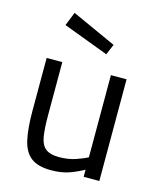

<svg xmlns="http://www.w3.org/2000/svg" viewBox="-113 -822 757 912"><g transform="rotate(15 266.0 -365.5)"><path d="M224 10Q160 10 126 -16Q92 -42 79.5 -97Q67 -152 67 -239V-500H144V-239Q144 -173 150.5 -134Q157 -95 179 -77.5Q201 -60 245 -60Q289 -60 325 -72Q361 -84 383 -96V-500H460V0H383V-35Q351 -17 313.5 -3.5Q276 10 224 10ZM336 -590 113 -674 140 -741 358 -642Z"/></g></svg>

Font: Cairo Play
Style: Regular
Weight: 400
Designer: Mohamed Gaber, Accademia di Belle Arti di Urbino
Foundry: Kief Type Foundry, Accademia di Belle Arti di Urbino
Version: Version 3.119